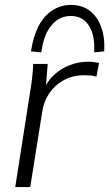

<svg xmlns="http://www.w3.org/2000/svg" viewBox="-20 -761 444 781"><path d="M42 0 102 -384Q107 -413 110.5 -442.5Q114 -472 115 -501H174L165 -386L153 -385Q169 -427 198 -454.5Q227 -482 263.5 -496Q300 -510 337 -510Q350 -510 361 -508.5Q372 -507 383 -505L372 -449Q361 -453 349 -454Q337 -455 323 -455Q276 -455 239.5 -435Q203 -415 180.5 -381.5Q158 -348 152 -308L103 0ZM148 -548 106 -552Q115 -612 136.5 -654Q158 -696 192.5 -718.5Q227 -741 269 -741Q313 -741 344 -718Q375 -695 391 -653Q407 -611 404 -552L363 -548Q367 -618 341.5 -657Q316 -696 268 -696Q220 -696 188.5 -657Q157 -618 148 -548Z"/></svg>

Font: Mulish ExtraLight Light
Style: Italic
Weight: 300
Italic angle: -9°
Version: Version 3.603